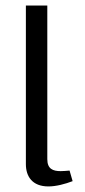

<svg xmlns="http://www.w3.org/2000/svg" viewBox="-20 -663 307 690"><path d="M73 -73C73 -29 96 7 154 7C182 7 215 -2 241 -12L230 -50C218 -49 208 -48 198 -48C170 -48 150 -56 150 -91V-643H73Z"/></svg>

Font: KpMath
Style: Sans
Weight: 400
Version: Version 0.64